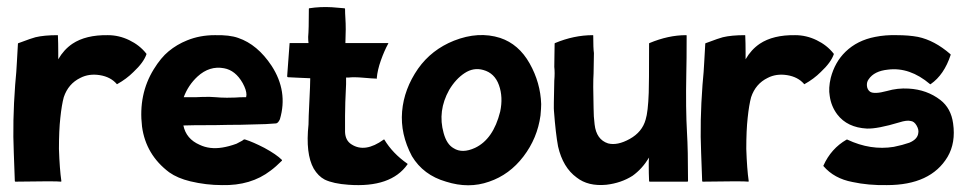

<svg xmlns="http://www.w3.org/2000/svg" viewBox="-20 -525 2805 557"><path d="M404 -370Q405 -369 405 -368Q397 -344 367 -316Q347 -296 320 -281Q319 -280 319 -281Q301 -302 269.5 -307Q238 -312 213 -299Q178 -282 165 -243Q159 -221 155 -183Q151 -147 151 -93Q153 -34 158 0Q158 2 157 2Q144 0 25 2Q23 2 23 0Q23 -2 20 -82Q16 -172 24 -279Q28 -320 29 -345Q32 -393 32 -398Q32 -400 34 -400Q74 -415 83 -417Q108 -423 147 -423Q148 -423 148 -422Q149 -401 149 -372V-353Q165 -381 190 -398Q229 -424 293 -423Q325 -423 355 -408.5Q385 -394 404 -370Z M798 -61V-60V-59Q780 -41 765 -30Q708 14 624 12Q578 12 532 1Q495 -8 471 -25Q403 -76 392 -158Q381 -251 426 -324Q447 -358 469 -376Q493 -396 523 -408Q560 -423 603 -423Q646 -424 671 -415Q727 -396 768 -334Q816 -260 792 -179Q787 -168 781 -167Q780 -167 751 -165Q742 -165 714 -164Q686 -163 677 -163Q645 -163 604 -162Q533 -162 512 -161Q520 -122 559 -105Q588 -91 625 -97Q644 -100 666 -108L683 -117Q688 -122 692 -120Q714 -113 747 -96Q782 -77 798 -61ZM553 -303Q526 -278 513 -243H548Q565 -244 588 -244Q593 -244 606 -243Q619 -242 620 -242Q635 -241 663 -242Q676 -243 686 -243H694Q694 -246 695 -250Q695 -264 684 -284Q663 -321 630 -327Q588 -335 553 -303Z M1162 -50Q1163 -49 1162 -48Q1114 20 991 11Q947 8 922 -4Q903 -14 890 -36Q866 -79 875 -164Q875 -182 877.5 -231Q880 -280 880 -298Q871 -298 845.5 -299.5Q820 -301 815 -301L813 -303L820 -398V-399Q820 -400 821 -400H848H875Q874 -407 874 -418Q876 -439 876 -499Q876 -501 877 -501Q909 -506 943 -504Q948 -504 961 -502.5Q974 -501 979 -501Q981 -501 981 -499Q981 -487 982 -472Q983 -458 983 -440Q982 -416 982 -400H1105Q1108 -400 1106 -398Q1095 -378 1085 -350Q1075 -322 1073 -298Q1073 -295 1071 -297Q1063 -297 1034.5 -299.5Q1006 -302 991 -300H984V-281Q981 -222 981 -189V-142Q982 -117 1000 -106Q1039 -81 1093 -120Q1094 -121 1095 -120Q1119 -80 1162 -50Z M1431 -415Q1485 -397 1516.5 -341Q1548 -285 1550 -223Q1550 -212 1548 -190Q1539 -124 1498.5 -71Q1458 -18 1399 2Q1340 23 1274 2Q1208 -17 1175 -72Q1141 -136 1146.5 -201.5Q1152 -267 1193 -326Q1232 -381 1297 -407Q1368 -435 1431 -415ZM1431 -201Q1440 -243 1427.5 -278Q1415 -313 1382 -322Q1354 -330 1328 -313Q1302 -296 1283 -264Q1249 -203 1267 -139Q1276 -106 1296 -95Q1321 -79 1358 -96Q1411 -121 1431 -201Z M1973 -140Q1976 -91 1976 0Q1976 2 1974 2H1919H1865Q1863 2 1863 0Q1862 -21 1862 -50Q1862 -61 1863 -68Q1843 -35 1815 -15Q1782 6 1739 11Q1686 16 1653 -10Q1613 -39 1599 -100Q1592 -137 1587 -204Q1586 -208 1588 -291Q1590 -314 1588 -331Q1588 -340 1588.5 -367Q1589 -394 1589 -398Q1589 -400 1590 -400Q1645 -423 1700 -423Q1701 -423 1701 -422Q1701 -384 1703 -371Q1703 -364 1702.5 -342Q1702 -320 1702 -312Q1700 -283 1702 -212Q1702 -187 1705 -164Q1710 -120 1744 -109Q1771 -102 1807 -122Q1843 -142 1853 -178Q1860 -200 1862 -256Q1863 -277 1863 -398Q1863 -400 1864 -400Q1919 -423 1970 -423Q1972 -423 1972 -422Q1972 -347 1971 -311Q1969 -209 1973 -140Z M2398 -370Q2399 -369 2399 -368Q2391 -344 2361 -316Q2341 -296 2314 -281Q2313 -280 2313 -281Q2295 -302 2263.5 -307Q2232 -312 2207 -299Q2172 -282 2159 -243Q2153 -221 2149 -183Q2145 -147 2145 -93Q2147 -34 2152 0Q2152 2 2151 2Q2138 0 2019 2Q2017 2 2017 0Q2017 -2 2014 -82Q2010 -172 2018 -279Q2022 -320 2023 -345Q2026 -393 2026 -398Q2026 -400 2028 -400Q2068 -415 2077 -417Q2102 -423 2141 -423Q2142 -423 2142 -422Q2143 -401 2143 -372V-353Q2159 -381 2184 -398Q2223 -424 2287 -423Q2319 -423 2349 -408.5Q2379 -394 2398 -370Z M2745 -167Q2753 -111 2729 -70Q2680 12 2553 12Q2499 13 2453 3Q2400 -7 2369 -43Q2368 -44 2369 -45Q2391 -94 2436 -120H2437Q2437 -121 2438 -120Q2506 -88 2573 -99Q2598 -104 2618 -111Q2642 -121 2644 -139Q2646 -149 2639 -161Q2632 -173 2622 -174Q2611 -177 2589 -170Q2526 -151 2495 -152Q2438 -155 2409 -193Q2391 -217 2387 -247Q2383 -269 2390 -299Q2402 -345 2433 -375Q2467 -408 2519 -418Q2549 -424 2582 -423Q2616 -423 2643 -418Q2691 -408 2737 -368Q2738 -367 2738 -366Q2719 -308 2680 -281Q2679 -280 2678 -281Q2619 -331 2556 -323Q2516 -319 2500 -295Q2494 -287 2495 -276Q2496 -265 2504 -259Q2516 -251 2553 -261Q2584 -270 2616 -268Q2669 -265 2708 -235Q2739 -211 2745 -167Z"/></svg>

Font: Tovari Sans
Style: Bold
Weight: 700
Designer: Verneri Kontto, Denis Ignatov
Foundry: Verneri Kontto
Version: Version 1.10 May 7, 2019